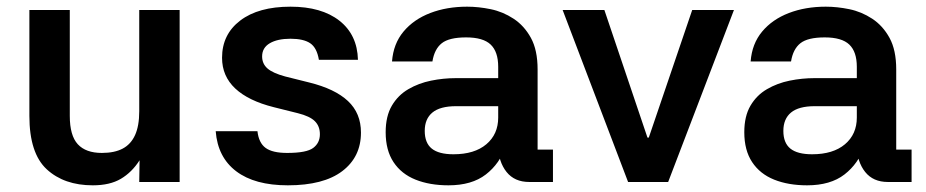

<svg xmlns="http://www.w3.org/2000/svg" viewBox="-20 -545 2773 575"><path d="M397 -515H518V0H397L398 -65Q375 -29 342 -9.5Q309 10 258 10Q172 10 120 -38Q68 -86 68 -198V-515H189V-198Q189 -139 213 -113Q237 -87 285 -87Q323 -87 347.5 -100Q372 -113 384.5 -140.5Q397 -168 397 -212Z M935 -366Q929 -402 909 -415.5Q889 -429 850 -429Q811 -429 788 -415.5Q765 -402 765 -376Q765 -354 781 -340Q797 -326 834 -316L906 -298Q983 -279 1022 -242.5Q1061 -206 1061 -148Q1061 -75 1005 -32.5Q949 10 842 10Q743 10 687.5 -32Q632 -74 626 -152H751Q755 -117 775.5 -102Q796 -87 840 -87Q898 -87 918 -102Q938 -117 938 -143Q938 -167 923 -182Q908 -197 872 -206L800 -224Q724 -243 684.5 -280Q645 -317 645 -372Q645 -442 699.5 -483.5Q754 -525 850 -525Q943 -525 996.5 -483Q1050 -441 1052 -366Z M1636 0H1565Q1521 0 1497 -30Q1473 -60 1471 -110L1495 -108Q1477 -55 1435 -22.5Q1393 10 1323 10Q1267 10 1224.5 -7Q1182 -24 1158.5 -59.5Q1135 -95 1135 -149Q1135 -197 1153.5 -228.5Q1172 -260 1203 -278Q1234 -296 1271 -303.5Q1308 -311 1345 -311H1472V-345Q1472 -390 1449.5 -411.5Q1427 -433 1376 -433Q1325 -433 1303 -415.5Q1281 -398 1275 -361H1154Q1158 -414 1188.5 -450.5Q1219 -487 1268.5 -506Q1318 -525 1379 -525Q1413 -525 1449.5 -517.5Q1486 -510 1518 -489Q1550 -468 1570 -431.5Q1590 -395 1590 -337V-97H1636ZM1252 -153Q1252 -117 1273 -100Q1294 -83 1338 -83Q1401 -83 1436.5 -113Q1472 -143 1472 -193V-227H1346Q1298 -227 1275 -208Q1252 -189 1252 -153Z M1981 0H1861L1665 -515H1790L1919 -133H1923L2053 -515H2178Z M2710 0H2639Q2595 0 2571 -30Q2547 -60 2545 -110L2569 -108Q2551 -55 2509 -22.5Q2467 10 2397 10Q2341 10 2298.5 -7Q2256 -24 2232.5 -59.5Q2209 -95 2209 -149Q2209 -197 2227.5 -228.5Q2246 -260 2277 -278Q2308 -296 2345 -303.5Q2382 -311 2419 -311H2546V-345Q2546 -390 2523.5 -411.5Q2501 -433 2450 -433Q2399 -433 2377 -415.5Q2355 -398 2349 -361H2228Q2232 -414 2262.5 -450.5Q2293 -487 2342.5 -506Q2392 -525 2453 -525Q2487 -525 2523.5 -517.5Q2560 -510 2592 -489Q2624 -468 2644 -431.5Q2664 -395 2664 -337V-97H2710ZM2326 -153Q2326 -117 2347 -100Q2368 -83 2412 -83Q2475 -83 2510.5 -113Q2546 -143 2546 -193V-227H2420Q2372 -227 2349 -208Q2326 -189 2326 -153Z"/></svg>

Font: 42dot Sans Light
Style: Bold
Weight: 700
Version: Version 1.000